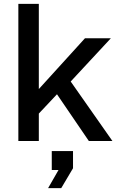

<svg xmlns="http://www.w3.org/2000/svg" viewBox="-20 -730 649 994"><path d="M75 0V-710H181V-269L420 -532H554L346 -308L562 0H440L275 -242L181 -142V0ZM229 244 283 150H248V52H358V141L297 244Z"/></svg>

Font: Geist Med
Style: Regular
Weight: 400
Designer: Basement.studio, Andrés Briganti, Mateo Zaragoza
Foundry: Basement.studio, Vercel, Andrés Briganti, Guido Ferreyra, Mateo Zaragoza
Version: Version 1.401